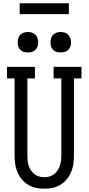

<svg xmlns="http://www.w3.org/2000/svg" viewBox="-20 -1143 540 1171"><path d="M250 8Q224 8 198.5 2.5Q173 -3 151 -16.5Q129 -30 112.5 -50Q96 -70 86 -94Q76 -118 72.5 -143.5Q69 -169 69 -195V-665H23V-735H193V-665H147V-195Q147 -179 148.5 -163Q150 -147 155 -132Q160 -117 169 -103.5Q178 -90 190.5 -80.5Q203 -71 218.5 -66.5Q234 -62 250 -62Q266 -62 281.5 -66.5Q297 -71 309.5 -80.5Q322 -90 331 -103.5Q340 -117 345 -132Q350 -147 352 -163Q354 -179 354 -195V-665H307V-735H477V-665H431V-195Q431 -169 427.5 -143.5Q424 -118 414 -94Q404 -70 387.5 -50Q371 -30 349 -16.5Q327 -3 301.5 2.5Q276 8 250 8ZM350 -823Q337 -823 325 -826.5Q313 -830 304 -839Q295 -848 291.5 -860Q288 -872 288 -885Q288 -898 291.5 -910Q295 -922 304 -931Q313 -940 325 -944Q337 -948 350 -948Q363 -948 375 -944Q387 -940 396 -931Q405 -922 409 -910Q413 -898 413 -885Q413 -872 409 -860Q405 -848 396 -839Q387 -830 375 -826.5Q363 -823 350 -823ZM150 -823Q137 -823 125 -826.5Q113 -830 104 -839Q95 -848 91.5 -860Q88 -872 88 -885Q88 -898 91.5 -910Q95 -922 104 -931Q113 -940 125 -944Q137 -948 150 -948Q163 -948 175 -944Q187 -940 196 -931Q205 -922 209 -910Q213 -898 213 -885Q213 -872 209 -860Q205 -848 196 -839Q187 -830 175 -826.5Q163 -823 150 -823ZM400 -1057H100V-1123H400Z"/></svg>

Font: Iosevka Curly Slab
Style: Regular
Weight: 400
Monospace: yes
Designer: Belleve Invis
Foundry: Belleve Invis
Version: Version 22.1.2; ttfautohint (v1.8.4)